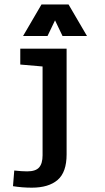

<svg xmlns="http://www.w3.org/2000/svg" viewBox="-20 -659 478 874"><path d="M125 195.3Q81.1 195.3 39.1 188.5L44.9 117.2Q80.1 121.1 103.5 121.1Q142.6 121.1 158.2 103Q173.8 85 173.8 47.9V-356.4L72.3 -365.2V-437.5H283.2V43.9Q283.2 125 242.2 160.2Q201.2 195.3 125 195.3ZM376 -495.1H264.6L230.5 -566.4L196.3 -495.1H85L168.9 -638.7H292Z"/></svg>

Font: Sudo
Style: Bold
Weight: 700
Monospace: yes
Designer: Jens Kutilek
Foundry: Jens Kutilek
Version: Version 0.040